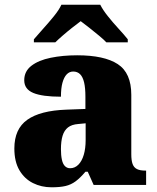

<svg xmlns="http://www.w3.org/2000/svg" viewBox="-20 -786 666 816"><path d="M199 10Q156 10 120 -8Q84 -26 62.5 -62.5Q41 -99 41 -155Q41 -238 96 -277Q151 -316 262 -320L343 -323V-375Q343 -412 337.5 -435.5Q332 -459 320.5 -470.5Q309 -482 291 -482Q275 -482 263.5 -470Q252 -458 245.5 -434.5Q239 -411 239 -375Q160 -375 121.5 -391Q83 -407 83 -445Q83 -483 113.5 -506.5Q144 -530 195.5 -540.5Q247 -551 308 -551Q423 -551 480.5 -513.5Q538 -476 538 -383V-131Q538 -104 543.5 -89Q549 -74 562 -67.5Q575 -61 597 -61H601V0H378L353 -56H343Q321 -30 301.5 -15.5Q282 -1 258.5 4.5Q235 10 199 10ZM278 -71Q298 -71 313 -86Q328 -101 336 -128Q344 -155 344 -191V-262L313 -259Q285 -257 269 -244.5Q253 -232 246 -209Q239 -186 239 -152Q239 -126 243 -107.5Q247 -89 256 -80Q265 -71 278 -71ZM124 -619Q140 -638 163.5 -664Q187 -690 209 -717Q231 -744 241 -766H406Q417 -744 438.5 -717Q460 -690 484 -664Q508 -638 523 -619V-606H432Q422 -617 401.5 -634Q381 -651 359.5 -668Q338 -685 323 -696Q308 -685 286.5 -668Q265 -651 245.5 -634Q226 -617 215 -606H124Z"/></svg>

Font: Noto Serif Bengali Black
Style: Regular
Weight: 900
Version: Version 2.003